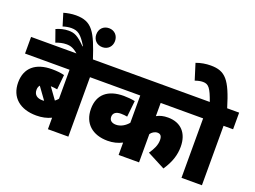

<svg xmlns="http://www.w3.org/2000/svg" viewBox="-128 -1186 1956 1475"><g transform="rotate(20 850.5 -448.0)"><path d="M609 -486V-622H0V-486H364V-249C357 -240 348 -232 339 -225L272 -318C293 -317 311 -315 326 -312L338 -433C306 -441 275 -444 237 -444C104 -444 26 -379 26 -260C26 -138 110 -68 243 -68C289 -68 329 -77 364 -94V0H531V-486ZM178 -255C178 -271 183 -284 191 -293L262 -195C258 -194 253 -194 248 -194C206 -194 178 -213 178 -255Z M380 -615H508C439 -826 401 -896 268 -896C233 -896 196 -889 169 -881L200 -780C221 -787 246 -792 268 -792C322 -792 350 -772 399 -691L396 -689C331 -754 303 -766 255 -766C221 -766 186 -757 155 -743L190 -644C217 -655 247 -662 275 -662C312 -662 335 -653 380 -615ZM464 -812C464 -768 495 -735 541 -735C586 -735 617 -768 617 -812C617 -857 586 -890 541 -890C495 -890 464 -857 464 -812Z M1406 -486V-622H595V-486H942V-263C918 -234 882 -211 843 -211C809 -211 788 -227 788 -256C788 -287 811 -304 851 -304C869 -304 888 -302 903 -299L917 -431C887 -437 856 -440 825 -440C697 -440 621 -379 621 -261C621 -141 701 -73 824 -73C868 -73 907 -83 942 -101V0H1109V-231C1120 -248 1142 -263 1165 -263C1189 -263 1202 -249 1202 -215C1202 -175 1184 -138 1155 -96L1301 -20C1352 -96 1369 -159 1369 -222C1369 -333 1307 -400 1202 -400C1164 -400 1136 -393 1109 -378V-486Z M1623 -486H1701V-622H1603C1539 -834 1493 -888 1373 -888C1334 -888 1292 -881 1255 -867L1296 -736C1317 -744 1340 -749 1360 -749C1406 -749 1425 -723 1461 -622H1392V-486H1456V0H1623Z"/></g></svg>

Font: Noto Sans Devanagari SemiCondensed Black
Style: Regular
Weight: 900
Width: 4
Designer: Jelle Bosma - Monotype Design Team
Foundry: Monotype Imaging Inc.
Version: Version 2.004